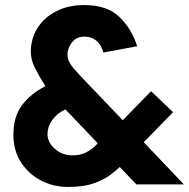

<svg xmlns="http://www.w3.org/2000/svg" viewBox="-20 -730 750 760"><path d="M250 10Q191 10 141.5 -16Q92 -42 62.5 -88.5Q33 -135 33 -196Q33 -268 67 -313.5Q101 -359 160 -389Q137 -424 119.5 -458.5Q102 -493 102 -524Q102 -578 129 -620Q156 -662 203.5 -686Q251 -710 314 -710Q403 -710 452 -663.5Q501 -617 523 -547L389 -522Q382 -551 362.5 -568Q343 -585 314 -585Q282 -585 264.5 -561.5Q247 -538 247 -515Q247 -488 270 -461Q293 -434 336 -390L466 -254L578 -369L665 -286L549 -167L708 0H520L454 -69Q440 -55 415 -36.5Q390 -18 350 -4Q310 10 250 10ZM267 -115Q299 -115 321.5 -127Q344 -139 355.5 -151Q367 -163 367 -163L239 -297Q205 -281 186.5 -254.5Q168 -228 168 -200Q168 -166 197.5 -140.5Q227 -115 267 -115Z"/></svg>

Font: Haskoy ExtraBold
Style: Regular
Weight: 800
Designer: Ertekin Erdin
Foundry: Ertekin Erdin
Version: Version 2.000; ttfautohint (v1.8.4.7-5d5b)